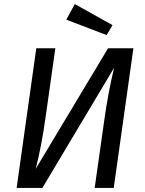

<svg xmlns="http://www.w3.org/2000/svg" viewBox="-20 -927 717 947"><path d="M541 0H447L495 -339Q514 -474 543 -593L189 0H62L159 -689H253L205 -350Q185 -206 156 -94L513 -689H638ZM535 -803 506 -754 307 -830 349 -907Z"/></svg>

Font: FiraGO
Style: Italic
Weight: 400
Italic angle: -8°
Designer: bBox Type GmbH
Foundry: bBox Type GmbH
Version: Version 1.001